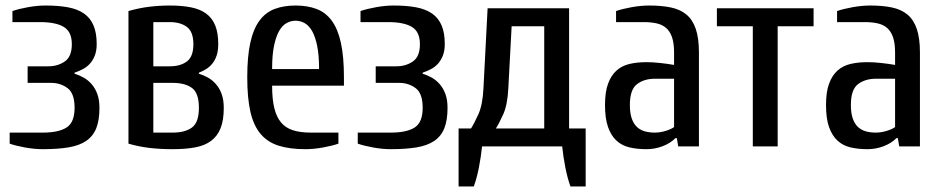

<svg xmlns="http://www.w3.org/2000/svg" viewBox="-20 -530 3415 695"><path d="M145 -510Q192 -510 226.5 -503.5Q261 -497 284 -481Q307 -465 318.5 -438Q330 -411 330 -370Q330 -346 323 -328.5Q316 -311 305 -299Q294 -287 279.5 -279.5Q265 -272 250 -267V-263Q267 -258 283 -249Q299 -240 312 -225Q325 -210 332.5 -189Q340 -168 340 -140Q340 -95 328.5 -66Q317 -37 292 -20Q267 -3 228 3.5Q189 10 135 10Q105 10 71.5 4Q38 -2 15 -10V-50H135Q192 -50 221 -68.5Q250 -87 250 -140Q250 -192 224.5 -211Q199 -230 165 -230H80V-290H155Q189 -290 214.5 -307.5Q240 -325 240 -370Q240 -415 211 -432.5Q182 -450 125 -450H25V-490Q48 -498 81.5 -504Q115 -510 145 -510Z M605 -50Q650 -50 675 -68.5Q700 -87 700 -140Q700 -193 675 -211.5Q650 -230 605 -230H535V-50ZM535 -450V-290H595Q633 -290 656.5 -307.5Q680 -325 680 -370Q680 -415 656.5 -432.5Q633 -450 595 -450ZM445 -490Q483 -501 520 -505.5Q557 -510 595 -510Q638 -510 671 -503.5Q704 -497 726 -481Q748 -465 759 -438Q770 -411 770 -370Q770 -346 764 -328.5Q758 -311 748 -299Q738 -287 725.5 -279.5Q713 -272 700 -267V-263Q717 -258 733 -249Q749 -240 762 -225Q775 -210 782.5 -189Q790 -168 790 -140Q790 -95 778.5 -66Q767 -37 744 -20Q721 -3 686.5 3.5Q652 10 605 10Q560 10 521.5 5.5Q483 1 445 -10Z M1225 -220H965Q965 -171 973 -138.5Q981 -106 997.5 -86.5Q1014 -67 1040.5 -58.5Q1067 -50 1105 -50H1205V-10Q1182 -2 1148.5 4Q1115 10 1085 10Q1029 10 989 -2.5Q949 -15 923.5 -45Q898 -75 886.5 -125Q875 -175 875 -250Q875 -325 886 -375Q897 -425 919 -455Q941 -485 974 -497.5Q1007 -510 1050 -510Q1093 -510 1126 -497.5Q1159 -485 1181 -455Q1203 -425 1214 -375Q1225 -325 1225 -250ZM1135 -280Q1135 -331 1128 -364.5Q1121 -398 1109.5 -418Q1098 -438 1082.5 -446.5Q1067 -455 1050 -455Q1033 -455 1017.5 -446.5Q1002 -438 990.5 -418Q979 -398 972 -364.5Q965 -331 965 -280Z M1405 -510Q1452 -510 1486.5 -503.5Q1521 -497 1544 -481Q1567 -465 1578.5 -438Q1590 -411 1590 -370Q1590 -346 1583 -328.5Q1576 -311 1565 -299Q1554 -287 1539.5 -279.5Q1525 -272 1510 -267V-263Q1527 -258 1543 -249Q1559 -240 1572 -225Q1585 -210 1592.5 -189Q1600 -168 1600 -140Q1600 -95 1588.5 -66Q1577 -37 1552 -20Q1527 -3 1488 3.5Q1449 10 1395 10Q1365 10 1331.5 4Q1298 -2 1275 -10V-50H1395Q1452 -50 1481 -68.5Q1510 -87 1510 -140Q1510 -192 1484.5 -211Q1459 -230 1425 -230H1340V-290H1415Q1449 -290 1474.5 -307.5Q1500 -325 1500 -370Q1500 -415 1471 -432.5Q1442 -450 1385 -450H1285V-490Q1308 -498 1341.5 -504Q1375 -510 1405 -510Z M2100 -65V145H2045Q2034 115 2026.5 76.5Q2019 38 2015 0H1725Q1721 38 1713.5 76.5Q1706 115 1695 145H1640V-65H1685Q1696 -82 1711.5 -116Q1727 -150 1730 -210L1745 -500H2040V-65ZM1832 -435 1820 -210Q1817 -150 1801.5 -116Q1786 -82 1775 -65H1950V-435Z M2420 -245H2350Q2312 -245 2286 -225.5Q2260 -206 2260 -150Q2260 -120 2267 -100.5Q2274 -81 2286 -70Q2298 -59 2314.5 -54.5Q2331 -50 2350 -50Q2369 -50 2389 -56Q2409 -62 2420 -70ZM2320 10Q2286 10 2258.5 3.5Q2231 -3 2211.5 -21Q2192 -39 2181 -70Q2170 -101 2170 -150Q2170 -197 2181 -227Q2192 -257 2211.5 -274.5Q2231 -292 2258.5 -298.5Q2286 -305 2320 -305Q2343 -305 2370 -302Q2397 -299 2420 -295V-340Q2420 -374 2412.5 -395.5Q2405 -417 2391 -429Q2377 -441 2356.5 -445.5Q2336 -450 2310 -450H2210V-490Q2233 -498 2266.5 -504Q2300 -510 2330 -510Q2375 -510 2408.5 -503Q2442 -496 2464.5 -477.5Q2487 -459 2498.5 -425.5Q2510 -392 2510 -340V0H2435L2430 -30H2425Q2406 -11 2378 -0.5Q2350 10 2320 10Z M2925 -500V-435H2795V0H2705V-435H2575V-500Z M3220 -245H3150Q3112 -245 3086 -225.5Q3060 -206 3060 -150Q3060 -120 3067 -100.5Q3074 -81 3086 -70Q3098 -59 3114.5 -54.5Q3131 -50 3150 -50Q3169 -50 3189 -56Q3209 -62 3220 -70ZM3120 10Q3086 10 3058.5 3.5Q3031 -3 3011.5 -21Q2992 -39 2981 -70Q2970 -101 2970 -150Q2970 -197 2981 -227Q2992 -257 3011.5 -274.5Q3031 -292 3058.5 -298.5Q3086 -305 3120 -305Q3143 -305 3170 -302Q3197 -299 3220 -295V-340Q3220 -374 3212.5 -395.5Q3205 -417 3191 -429Q3177 -441 3156.5 -445.5Q3136 -450 3110 -450H3010V-490Q3033 -498 3066.5 -504Q3100 -510 3130 -510Q3175 -510 3208.5 -503Q3242 -496 3264.5 -477.5Q3287 -459 3298.5 -425.5Q3310 -392 3310 -340V0H3235L3230 -30H3225Q3206 -11 3178 -0.5Q3150 10 3120 10Z"/></svg>

Font: Cuprum
Style: Regular
Weight: 400
Designer: Jovanny Lemonad
Foundry: Jovanny Lemonad
Version: Version 1.002